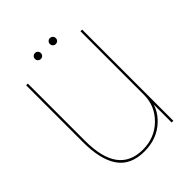

<svg xmlns="http://www.w3.org/2000/svg" viewBox="-195 -772 881 881"><g transform="rotate(-45 245.5 -331.5)"><path d="M405 0H416V-592H405V-107.5ZM64.5 -593H53.5V-224Q53.5 -110 94.5 -52Q135.5 6 223 6Q303.5 6 357 -43Q410.5 -92 410.5 -156.5L405 -180Q405 -107.5 352.8 -56.2Q300.5 -5 223.5 -5Q144 -5 104.2 -59Q64.5 -113 64.5 -222ZM187 -630.5Q195 -630.5 200.5 -636Q206 -641.5 206 -649.5Q206 -658 200.5 -663.5Q195 -669 187 -669Q179 -669 173.2 -663.5Q167.5 -658 167.5 -649.5Q167.5 -641.5 173.2 -636Q179 -630.5 187 -630.5ZM283.5 -630.5Q292 -630.5 297.5 -636Q303 -641.5 303 -649.5Q303 -658 297.5 -663.5Q292 -669 283.5 -669Q275.5 -669 270 -663.5Q264.5 -658 264.5 -649.5Q264.5 -641.5 270 -636Q275.5 -630.5 283.5 -630.5Z"/></g></svg>

Font: Anybody UltraCondensed Thin Thin
Style: Regular
Weight: 250
Version: Version 1.111